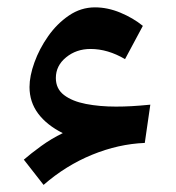

<svg xmlns="http://www.w3.org/2000/svg" viewBox="-20 -507 483 527"><path d="M152.3 -141.6Q108.4 -163.6 84.7 -195.3Q61 -227.1 61 -268.1Q61 -298.3 74.5 -335.7Q87.9 -373 112.1 -407.5Q136.2 -441.9 169.2 -464.4Q202.1 -486.8 240.7 -486.8Q275.4 -486.8 310.5 -472.2Q345.7 -457.5 372.1 -436L323.2 -344.7Q275.9 -372.6 228.5 -372.6Q189.5 -372.6 161.4 -349.6Q133.3 -326.7 133.3 -293Q133.3 -263.2 155.8 -246.1Q178.2 -229 215.8 -221.7Q253.4 -214.4 298.3 -214.4Q319.8 -214.4 341.3 -215.6Q362.8 -216.8 392.6 -219.7L377.4 -114.7Q305.2 -111.8 232.9 -82.3Q160.6 -52.7 99.6 0.5L45.4 -68.8Q64.5 -85.4 92.8 -106Q121.1 -126.5 152.3 -141.6Z"/></svg>

Font: Pinar DS1 Bold
Style: Regular
Weight: 700
Designer: Amin Abedi
Version: Version 3.000